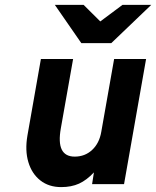

<svg xmlns="http://www.w3.org/2000/svg" viewBox="-20 -752 638 784"><path d="M230 12Q179.5 12 144.8 -15.2Q110 -42.5 95.8 -90Q81.5 -137.5 92 -198.5L147 -511H278.5L228.5 -228.5Q218 -170 232.2 -141.2Q246.5 -112.5 285 -112.5Q327 -112.5 356.2 -139.8Q385.5 -167 393.5 -213.5L446 -511H576.5L486.5 0H356L363.5 -48Q334 -16.5 302.8 -2.2Q271.5 12 230 12ZM312 -576 204 -732H321.5L389.5 -664.5L480 -732H597.5L434.5 -576Z"/></svg>

Font: Overpass ExtraBold
Style: Italic
Weight: 800
Italic angle: -10°
Designer: Delve Withrington, Dave Bailey, Thomas Jockin
Foundry: Delve Fonts LLC
Version: Version 4.000